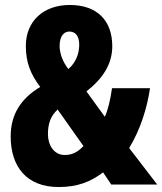

<svg xmlns="http://www.w3.org/2000/svg" viewBox="-20 -743 653 773"><path d="M261 -723C153 -723 84 -656 84 -558C84 -492 103 -444 142 -393C62 -345 23 -280 23 -194C23 -71 88 10 216 10C292 10 345 -11 395 -49L428 0H613L500 -147C544 -219 572 -306 584 -388H431C424 -340 415 -301 402 -273L328 -375C393 -426 432 -484 432 -557C432 -660 371 -723 261 -723ZM259 -616C283 -616 299 -599 299 -563C299 -527 285 -490 255 -465C232 -495 220 -529 220 -558C220 -597 237 -616 259 -616ZM212 -302 316 -155C293 -131 272 -119 240 -119C198 -119 173 -158 173 -203C173 -247 185 -277 212 -302Z"/></svg>

Font: Noto Sans Lao UI ExtCond ExtBd
Style: Regular
Weight: 800
Width: 2
Designer: Monotype Design Team
Foundry: Monotype Imaging Inc.
Version: Version 2.000